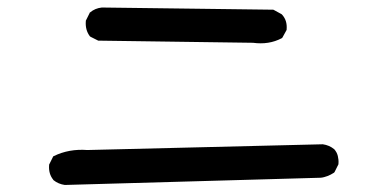

<svg xmlns="http://www.w3.org/2000/svg" viewBox="-20 -580 1040 521"><path d="M155.8 -78.1Q138.2 -80.6 125 -91.3L124.5 -91.8V-92.3Q111.3 -108.4 113.3 -132.3V-133.3L113.8 -134.3L123.5 -153.8L124.5 -155.8L126.5 -156.7Q146.5 -166.5 169.4 -170.7Q192.4 -174.8 216.8 -172.9L855.5 -188.5H856Q873.5 -186 886.7 -175.3L887.2 -174.8Q890.6 -170.9 893.1 -166.3Q895.5 -161.6 896.7 -156.7Q897.9 -151.9 898.4 -146.5Q898.9 -141.1 898.4 -135.3V-134.3L897.9 -133.3L888.2 -113.8L887.2 -112.3L886.2 -111.3Q881.8 -108.4 877.4 -106.2Q873 -104 868.7 -102.3Q864.3 -100.6 859.6 -99.4Q855 -98.1 850.1 -97.7H849.6L156.2 -78.1ZM666.5 -463.9 248 -469.7H246.6L245.6 -470.2L226.1 -480L224.6 -481L223.6 -481.9Q210.9 -499 212.9 -522.9V-523.9L213.4 -524.9L223.1 -544.4L223.6 -545.9L224.6 -546.4Q237.8 -557.6 256.3 -559.6H256.8L719.7 -553.7H721.2L722.7 -553.2L744.1 -541.5L744.6 -541L745.6 -540Q759.8 -524.4 757.8 -500.5V-499L757.3 -498L746.6 -478.5L745.6 -477.1L744.1 -476.1Q709.5 -458 666.5 -463.9Z"/></svg>

Font: NaikaiFont
Style: SemiBold
Weight: 600
Version: Version 1.89